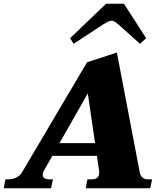

<svg xmlns="http://www.w3.org/2000/svg" viewBox="-56 -1010 870 1030"><path d="M339 -775 320 -805 513 -990H609L728 -805L695 -775L580 -878Q557 -899 543 -899Q529 -899 496 -878ZM760 -48 750 0H404L413 -48H436Q476 -48 476 -82V-91L464 -174H225L182 -99Q173 -85 173 -73Q173 -60 182.5 -54Q192 -48 205 -48H228L218 0H-36L-27 -48H-10Q11 -48 31 -57.5Q51 -67 63 -87L411 -676L571 -728L694 -84Q702 -48 737 -48ZM454 -242 415 -509 263 -242Z"/></svg>

Font: Taviraj Black
Style: Italic
Weight: 900
Italic angle: -12°
Designer: Katatrad Team
Foundry: CadsonDemak
Version: Version 1.001